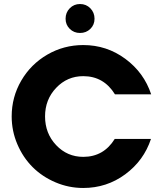

<svg xmlns="http://www.w3.org/2000/svg" viewBox="-20 -935 797 955"><path d="M394 0Q321.8 0 255.9 -28.1Q189.9 -56.2 142.1 -104Q94.2 -151.9 66.2 -217.8Q38.1 -283.7 38.1 -356Q38.1 -452.1 85.7 -533.9Q133.3 -615.7 215.3 -663.3Q297.4 -710.9 394 -710.9Q510.7 -710.9 603.5 -642.3Q696.3 -573.7 731.9 -465.8H551.8Q496.1 -556.2 394 -556.2Q314.5 -556.2 259.3 -498Q204.1 -439.9 204.1 -356Q204.1 -271.5 259.3 -213.1Q314.5 -154.8 394 -154.8Q495.6 -154.8 550.8 -244.1H731Q695.3 -136.2 603 -68.1Q510.7 0 394 0ZM377.9 -771Q347.7 -771 326.9 -791.5Q306.2 -812 306.2 -841.8Q306.2 -872.6 326.9 -893.8Q347.7 -915 377.9 -915Q408.7 -915 429.4 -893.8Q450.2 -872.6 450.2 -841.8Q450.2 -811.5 429.4 -791.3Q408.7 -771 377.9 -771Z"/></svg>

Font: Biathlonist
Style: Bold
Weight: 700
Designer: Go4gold
Foundry: Go4gold
Version: Version 3.010;FEAKit 1.0